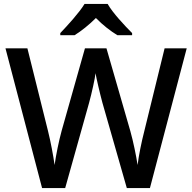

<svg xmlns="http://www.w3.org/2000/svg" viewBox="-20 -961 982 981"><path d="M530 -941H412C385 -896 325 -831 288 -792V-781H361C396 -803 434 -833 470 -869C505 -833 545 -802 580 -781H655V-792C617 -830 555 -896 530 -941ZM934 -714H821L718 -294C703 -236 689 -167 683 -118C676 -164 661 -238 646 -291L524 -714H414L295 -293C281 -242 266 -169 259 -118C252 -167 239 -237 225 -293L120 -714H8L195 0H313L435 -435C449 -486 466 -563 468 -587C472 -563 490 -485 503 -437L628 0H746Z"/></svg>

Font: Noto Sans Balinese Medium
Style: Regular
Weight: 500
Designer: Aditya Bayu, David Williams
Foundry: David Williams
Version: Version 2.005